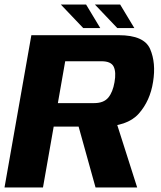

<svg xmlns="http://www.w3.org/2000/svg" viewBox="-31 -831 714 851"><path d="M-11 0H159.5L207 -270H417.5Q533 -270 583.8 -327Q634.5 -384 647.5 -468.5Q661 -552 634.5 -613.5Q608 -675 495.5 -675H108ZM392.5 0H577L474.5 -321.5L305 -314.5ZM225.5 -374 258 -559.5H419Q461.5 -559.5 473 -535.2Q484.5 -511 476.5 -466.5Q469 -422.5 448.8 -398.2Q428.5 -374 386.5 -374ZM489 -706.5H564.5L501.5 -811H389.5ZM338 -706.5H413.5L350.5 -811H238.5Z"/></svg>

Font: Anybody Thin
Style: Bold Italic
Weight: 700
Italic angle: -10°
Version: Version 1.113;gftools[0.9.25]